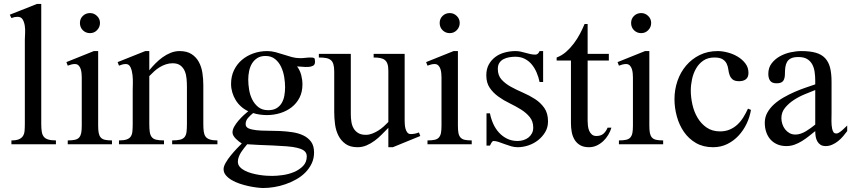

<svg xmlns="http://www.w3.org/2000/svg" viewBox="-20 -734 4332 977"><path d="M38.1 0V-19.5Q62 -19.5 75.7 -25.1Q89.4 -30.8 96.4 -41.3Q103.5 -51.8 105 -67.6Q106.4 -83.5 106.4 -104V-532.7Q106.4 -544.4 107.7 -564Q108.9 -583.5 106.2 -602.3Q103.5 -621.1 95.5 -634.8Q87.4 -648.4 69.3 -648.4Q61.5 -648.4 54.2 -647Q46.9 -645.5 38.1 -642.1L29.8 -659.2L168 -713.9H189.9V-104Q189.9 -80.6 192.4 -64.7Q194.8 -48.8 202.4 -38.8Q210 -28.8 225.1 -24.2Q240.2 -19.5 264.6 -19.5V0Z M324.7 0V-19.5Q347.2 -19.5 361.3 -22.7Q375.5 -25.9 383.1 -34.7Q390.6 -43.5 393.3 -57.6Q396 -71.8 396 -94.2V-339.8Q396 -348.6 395 -360.4Q394 -372.1 390.6 -382.8Q387.2 -393.6 379.9 -400.9Q372.6 -408.2 360.8 -408.2Q352.1 -408.2 343 -405.8Q334 -403.3 324.7 -399.9L317.9 -418L457.5 -474.1H479.5V-94.2Q479.5 -71.8 482.2 -57.6Q484.9 -43.5 492.4 -34.7Q500 -25.9 513.7 -22.7Q527.3 -19.5 549.8 -19.5V0ZM488.8 -617.2Q488.8 -596.2 474.1 -580.8Q459.5 -565.4 438 -565.4Q416.5 -565.4 401.6 -580.1Q386.7 -594.7 386.7 -617.2Q386.7 -638.7 401.6 -653.1Q416.5 -667.5 438 -667.5Q458.5 -667.5 473.6 -652.8Q488.8 -638.2 488.8 -617.2Z M856 0V-19.5Q881.8 -19.5 897 -23.4Q912.1 -27.3 919.7 -37.1Q927.2 -46.9 929.2 -63Q931.2 -79.1 931.2 -104V-292Q931.2 -311.5 929.4 -332.8Q927.7 -354 920.4 -371.6Q913.1 -389.2 898.4 -400.6Q883.8 -412.1 858.4 -412.1Q840.3 -412.1 823.7 -406.5Q807.1 -400.9 792.2 -391.8Q777.3 -382.8 764.4 -370.8Q751.5 -358.9 739.7 -346.7V-104Q739.7 -80.1 741.9 -63.7Q744.1 -47.4 751.5 -37.4Q758.8 -27.3 773.7 -23.4Q788.6 -19.5 814.5 -19.5V0H585.4V-19.5Q610.4 -19.5 624.5 -24.4Q638.7 -29.3 645.5 -39.6Q652.3 -49.8 653.8 -65.9Q655.3 -82 655.3 -104V-275.9Q655.3 -286.6 656 -308.6Q656.7 -330.6 654.3 -352.5Q651.9 -374.5 644.3 -391.4Q636.7 -408.2 620.1 -408.2Q611.3 -408.2 602.5 -405.8Q593.8 -403.3 585.4 -399.9L578.6 -418L719.2 -474.1H739.7V-376.5Q753.9 -394 771 -411.4Q788.1 -428.7 807.4 -442.6Q826.7 -456.5 848.6 -465.3Q870.6 -474.1 894 -474.1Q931.2 -474.1 954.8 -458.7Q978.5 -443.4 991.9 -418.5Q1005.4 -393.6 1010 -362.8Q1014.6 -332 1014.6 -300.8V-104Q1014.6 -82 1016.6 -65.9Q1018.6 -49.8 1025.6 -39.6Q1032.7 -29.3 1047.4 -24.4Q1062 -19.5 1086.4 -19.5V0Z M1583 -419.4Q1583 -404.8 1572.8 -399.4Q1562.5 -394 1548.1 -393.3Q1533.7 -392.6 1518.1 -394.3Q1502.4 -396 1491.7 -396Q1506.3 -376.5 1512.7 -352.3Q1519 -328.1 1519 -304.7Q1519 -266.1 1504.2 -237.1Q1489.3 -208 1463.9 -188.2Q1438.5 -168.5 1405.8 -158.4Q1373 -148.4 1337.9 -148.4Q1320.8 -148.4 1303 -150.9Q1285.2 -153.3 1268.1 -158.7Q1254.4 -147.9 1242.2 -134Q1230 -120.1 1230 -102.5Q1230 -87.4 1244.9 -80.8Q1259.8 -74.2 1284.2 -71.5Q1308.6 -68.8 1339.8 -68.8Q1371.1 -68.8 1403.8 -67.4Q1436.5 -65.9 1467.8 -61.3Q1499 -56.6 1523.4 -44.9Q1547.9 -33.2 1563 -12.7Q1578.1 7.8 1578.1 42Q1578.1 72.8 1565.9 98.1Q1553.7 123.5 1533.7 143.8Q1513.7 164.1 1487.5 178.7Q1461.4 193.4 1432.6 203.4Q1403.8 213.4 1374.8 218Q1345.7 222.7 1319.8 222.7Q1307.1 222.7 1286.9 220.2Q1266.6 217.8 1244.1 212.9Q1221.7 208 1199.2 200.4Q1176.8 192.9 1158.7 182.1Q1140.6 171.4 1129.2 157.7Q1117.7 144 1117.7 126.5Q1117.7 112.8 1128.7 93.8Q1139.6 74.7 1154.8 56.4Q1169.9 38.1 1185.5 21.5L1210.4 -3.9Q1204.1 -7.8 1196 -13.9Q1188 -20 1180.7 -27.3Q1173.3 -34.7 1168.2 -43Q1163.1 -51.3 1163.1 -60.1Q1163.1 -74.2 1171.9 -89.8Q1180.7 -105.5 1193.4 -120.1Q1206.1 -134.8 1219.7 -147.5Q1233.4 -160.2 1243.2 -168Q1223.1 -177.2 1206.8 -191.9Q1190.4 -206.5 1179.2 -224.9Q1168 -243.2 1161.9 -264.2Q1155.8 -285.2 1155.8 -307.1Q1155.8 -346.2 1170.9 -377.2Q1186 -408.2 1211.2 -429.4Q1236.3 -450.7 1269.5 -462.4Q1302.7 -474.1 1339.4 -474.1Q1361.3 -474.1 1382.3 -468.5Q1403.3 -462.9 1423.8 -456.1Q1444.3 -449.2 1465.1 -443.6Q1485.8 -438 1507.3 -438Q1520.5 -438 1533.9 -439.7Q1547.4 -441.4 1560.5 -441.4Q1573.7 -441.4 1578.4 -438.7Q1583 -436 1583 -419.4ZM1430.7 -290.5Q1430.7 -314 1426.3 -341.6Q1421.9 -369.1 1410.6 -393.3Q1399.4 -417.5 1379.9 -433.3Q1360.4 -449.2 1331.1 -449.2Q1305.7 -449.2 1288.8 -438.2Q1272 -427.2 1262 -410.4Q1252 -393.6 1247.6 -372.1Q1243.2 -350.6 1243.2 -329.1Q1243.2 -305.2 1247.6 -277.8Q1252 -250.5 1263.7 -227.3Q1275.4 -204.1 1294.9 -188.7Q1314.5 -173.3 1344.7 -173.3Q1370.6 -173.3 1387.2 -183.3Q1403.8 -193.4 1413.6 -210Q1423.3 -226.6 1427 -247.6Q1430.7 -268.6 1430.7 -290.5ZM1541 61.5Q1541 51.3 1536.9 43.9Q1532.7 36.6 1525.6 31.7Q1518.6 26.9 1509.5 23.4Q1500.5 20 1491.7 18.1Q1472.7 13.2 1439.2 10.5Q1405.8 7.8 1369.1 6.3L1296.9 3.4Q1261.2 2 1237.8 0L1222.7 18.6Q1214.4 28.8 1207 40.3Q1199.7 51.8 1195.1 64.2Q1190.4 76.7 1190.4 88.9Q1190.4 104 1200.4 115.2Q1210.4 126.5 1226.1 134.5Q1241.7 142.6 1261.5 147.9Q1281.2 153.3 1300.5 156.2Q1319.8 159.2 1337.2 160.2Q1354.5 161.1 1365.2 161.1Q1387.7 161.1 1418.2 157Q1448.7 152.8 1476.1 141.4Q1503.4 129.9 1522.2 110.6Q1541 91.3 1541 61.5Z M1979 15.1H1956.1V-83.5L1922.9 -49.8Q1905.8 -32.2 1886.2 -17.8Q1866.7 -3.4 1845 5.9Q1823.2 15.1 1799.3 15.1Q1761.7 15.1 1738.5 -1.5Q1715.3 -18.1 1702.1 -43.9Q1689 -69.8 1684.8 -101.8Q1680.7 -133.8 1680.7 -164.1V-370.1Q1680.7 -392.6 1676.5 -406.7Q1672.4 -420.9 1663.1 -428.5Q1653.8 -436 1638.9 -438.7Q1624 -441.4 1602.5 -441.4V-460H1765.1V-152.8Q1765.1 -132.8 1768.1 -114Q1771 -95.2 1779.5 -80.6Q1788.1 -65.9 1803 -56.9Q1817.9 -47.9 1841.3 -47.9Q1857.9 -47.9 1873.8 -54Q1889.6 -60.1 1904.5 -69.3Q1919.4 -78.6 1932.4 -90.3Q1945.3 -102.1 1956.1 -113.3V-374Q1956.1 -395.5 1951.7 -408.4Q1947.3 -421.4 1938.2 -428.7Q1929.2 -436 1914.8 -438.7Q1900.4 -441.4 1881.3 -441.4V-460H2039.1V-121.1Q2039.1 -113.8 2039.8 -101.8Q2040.5 -89.8 2043.5 -78.9Q2046.4 -67.9 2052.7 -59.8Q2059.1 -51.8 2070.3 -51.8Q2091.3 -51.8 2111.8 -60.1L2118.7 -42Z M2155.3 0V-19.5Q2177.7 -19.5 2191.9 -22.7Q2206.1 -25.9 2213.6 -34.7Q2221.2 -43.5 2223.9 -57.6Q2226.6 -71.8 2226.6 -94.2V-339.8Q2226.6 -348.6 2225.6 -360.4Q2224.6 -372.1 2221.2 -382.8Q2217.8 -393.6 2210.4 -400.9Q2203.1 -408.2 2191.4 -408.2Q2182.6 -408.2 2173.6 -405.8Q2164.6 -403.3 2155.3 -399.9L2148.4 -418L2288.1 -474.1H2310.1V-94.2Q2310.1 -71.8 2312.7 -57.6Q2315.4 -43.5 2323 -34.7Q2330.6 -25.9 2344.2 -22.7Q2357.9 -19.5 2380.4 -19.5V0ZM2319.3 -617.2Q2319.3 -596.2 2304.7 -580.8Q2290 -565.4 2268.6 -565.4Q2247.1 -565.4 2232.2 -580.1Q2217.3 -594.7 2217.3 -617.2Q2217.3 -638.7 2232.2 -653.1Q2247.1 -667.5 2268.6 -667.5Q2289.1 -667.5 2304.2 -652.8Q2319.3 -638.2 2319.3 -617.2Z M2768.6 -116.2Q2768.6 -85.9 2754.4 -62Q2740.2 -38.1 2718.3 -20.8Q2696.3 -3.4 2668.7 5.9Q2641.1 15.1 2613.8 15.1Q2597.7 15.1 2580.8 10.3Q2564 5.4 2547.9 -0.7Q2531.7 -6.8 2517.3 -11.7Q2502.9 -16.6 2491.2 -16.6Q2488.3 -16.6 2485.4 -13.7Q2482.4 -10.7 2480.2 -7.1Q2478 -3.4 2476.3 0.7Q2474.6 4.9 2473.1 6.8H2455.6V-157.2H2473.1Q2478.5 -129.9 2489.7 -104.5Q2501 -79.1 2518.8 -59.6Q2536.6 -40 2560.3 -28.3Q2584 -16.6 2613.8 -16.6Q2628.9 -16.6 2643.3 -21Q2657.7 -25.4 2668.7 -33.9Q2679.7 -42.5 2686.5 -55.2Q2693.4 -67.9 2693.4 -84.5Q2693.4 -116.7 2675.5 -138.4Q2657.7 -160.2 2631.1 -176.8Q2604.5 -193.4 2573.7 -208.3Q2543 -223.1 2516.4 -242.2Q2489.7 -261.2 2472.2 -286.9Q2454.6 -312.5 2454.6 -350.6Q2454.6 -382.8 2467.3 -405.8Q2480 -428.7 2500.5 -444.1Q2521 -459.5 2548.1 -466.8Q2575.2 -474.1 2603 -474.1Q2616.7 -474.1 2629.2 -471.4Q2641.6 -468.8 2654.3 -465.1Q2667 -461.4 2679.4 -458.7Q2691.9 -456.1 2704.6 -456.1Q2712.4 -456.1 2717.5 -461.4Q2722.7 -466.8 2725.6 -474.1H2743.7V-316.9H2725.6Q2720.7 -341.3 2710.9 -364.3Q2701.2 -387.2 2686.5 -405.3Q2671.9 -423.3 2650.9 -434.3Q2629.9 -445.3 2602.1 -445.3Q2586.9 -445.3 2571.3 -442.6Q2555.7 -439.9 2542.7 -433.3Q2529.8 -426.8 2521.5 -414.8Q2513.2 -402.8 2513.2 -383.3Q2513.2 -350.1 2532.2 -329.1Q2551.3 -308.1 2579.6 -292.5Q2607.9 -276.9 2640.9 -262.7Q2673.8 -248.5 2702.1 -230.2Q2730.5 -211.9 2749.5 -185.1Q2768.6 -158.2 2768.6 -116.2Z M3091.3 -84.5Q3085.9 -65.9 3075.2 -47.9Q3064.5 -29.8 3049.6 -15.9Q3034.7 -2 3016.4 6.6Q2998 15.1 2976.6 15.1Q2950.2 15.1 2932.4 4.9Q2914.6 -5.4 2904.1 -22.5Q2893.6 -39.6 2889.4 -61.5Q2885.3 -83.5 2885.3 -106.4V-425.8H2812.5V-441.4Q2838.9 -451.2 2860.4 -470Q2881.8 -488.8 2899.7 -512.5Q2917.5 -536.1 2931.2 -562Q2944.8 -587.9 2954.6 -611.8H2970.2V-460H3078.1V-425.8H2970.2V-118.7Q2970.2 -107.4 2971.7 -94Q2973.1 -80.6 2978 -68.8Q2982.9 -57.1 2991.7 -49.6Q3000.5 -42 3014.6 -42Q3037.6 -42 3050.8 -53.7Q3064 -65.4 3071.8 -84.5Z M3129.4 0V-19.5Q3151.9 -19.5 3166 -22.7Q3180.2 -25.9 3187.7 -34.7Q3195.3 -43.5 3198 -57.6Q3200.7 -71.8 3200.7 -94.2V-339.8Q3200.7 -348.6 3199.7 -360.4Q3198.7 -372.1 3195.3 -382.8Q3191.9 -393.6 3184.6 -400.9Q3177.2 -408.2 3165.5 -408.2Q3156.7 -408.2 3147.7 -405.8Q3138.7 -403.3 3129.4 -399.9L3122.6 -418L3262.2 -474.1H3284.2V-94.2Q3284.2 -71.8 3286.9 -57.6Q3289.6 -43.5 3297.1 -34.7Q3304.7 -25.9 3318.4 -22.7Q3332 -19.5 3354.5 -19.5V0ZM3293.5 -617.2Q3293.5 -596.2 3278.8 -580.8Q3264.2 -565.4 3242.7 -565.4Q3221.2 -565.4 3206.3 -580.1Q3191.4 -594.7 3191.4 -617.2Q3191.4 -638.7 3206.3 -653.1Q3221.2 -667.5 3242.7 -667.5Q3263.2 -667.5 3278.3 -652.8Q3293.5 -638.2 3293.5 -617.2Z M3801.3 -174.8Q3795.4 -138.7 3779.3 -104.7Q3763.2 -70.8 3738.3 -43.9Q3713.4 -17.1 3680.7 -1Q3647.9 15.1 3608.4 15.1Q3558.6 15.1 3521.5 -6.3Q3484.4 -27.8 3460.2 -63Q3436 -98.1 3424.1 -141.8Q3412.1 -185.5 3412.1 -229.5Q3412.1 -277.3 3427.2 -321.8Q3442.4 -366.2 3471.2 -400.1Q3500 -434.1 3540.5 -454.1Q3581.1 -474.1 3631.8 -474.1Q3655.3 -474.1 3682.6 -467Q3710 -460 3733.4 -446Q3756.8 -432.1 3772.7 -411.4Q3788.6 -390.6 3788.6 -363.3Q3788.6 -340.8 3775.6 -330.8Q3762.7 -320.8 3741.2 -320.8Q3718.8 -320.8 3708 -329.8Q3697.3 -338.9 3692.6 -352.1Q3688 -365.2 3686 -380.9Q3684.1 -396.5 3677.7 -409.9Q3671.4 -423.3 3657.2 -432.4Q3643.1 -441.4 3615.2 -441.4Q3582 -441.4 3559.1 -425.8Q3536.1 -410.2 3522 -385.5Q3507.8 -360.8 3501.5 -331.1Q3495.1 -301.3 3495.1 -273.4Q3495.1 -239.3 3503.2 -202.6Q3511.2 -166 3529.3 -135.3Q3547.4 -104.5 3575.7 -85Q3604 -65.4 3644 -65.4Q3671.9 -65.4 3693.8 -75Q3715.8 -84.5 3732.9 -100.6Q3750 -116.7 3762.9 -137.7Q3775.9 -158.7 3786.1 -181.2Z M4291 -66.9Q4281.7 -54.2 4270 -40.5Q4258.3 -26.9 4244.6 -15.9Q4231 -4.9 4214.8 2.2Q4198.7 9.3 4181.6 9.3Q4165.5 9.3 4155.3 2.7Q4145 -3.9 4138.9 -14.9Q4132.8 -25.9 4130.6 -39.3Q4128.4 -52.7 4128.4 -66.9L4094.7 -40Q4078.1 -26.9 4060.3 -15.9Q4042.5 -4.9 4022.9 2.2Q4003.4 9.3 3981 9.3Q3955.1 9.3 3934.6 0.2Q3914.1 -8.8 3900.1 -24.7Q3886.2 -40.5 3878.9 -62.3Q3871.6 -84 3871.6 -109.4Q3871.6 -137.2 3884.5 -160.6Q3897.5 -184.1 3918.9 -203.4Q3940.4 -222.7 3967.8 -238.3Q3995.1 -253.9 4023.7 -266.4Q4052.2 -278.8 4079.6 -288.1L4128.4 -304.7V-323.2Q4128.4 -346.7 4125.2 -368.4Q4122.1 -390.1 4112.8 -407Q4103.5 -423.8 4086.9 -433.8Q4070.3 -443.8 4042.5 -443.8Q4019.5 -443.8 4005.9 -437.5Q3992.2 -431.2 3985.4 -419.7Q3978.5 -408.2 3976.3 -392.3Q3974.1 -376.5 3974.1 -357.9Q3974.1 -335.4 3965.6 -322.8Q3957 -310.1 3931.6 -310.1Q3908.2 -310.1 3898.9 -323.2Q3889.6 -336.4 3889.6 -357.9Q3889.6 -389.2 3906.2 -411.1Q3922.9 -433.1 3948 -447.3Q3973.1 -461.4 4002.4 -467.8Q4031.7 -474.1 4057.6 -474.1Q4101.1 -474.1 4130.6 -465.8Q4160.2 -457.5 4178.2 -438.5Q4196.3 -419.4 4203.9 -389.6Q4211.4 -359.9 4211.4 -316.9V-160.2Q4211.4 -140.6 4210.9 -119.1Q4210.9 -118.2 4210.9 -116.7Q4210.9 -96.7 4214.4 -79.1Q4216.3 -69.8 4220.7 -62.3Q4225.1 -54.7 4236.3 -54.7Q4242.2 -54.7 4250 -59.6Q4257.8 -64.5 4265.6 -71.3Q4273.4 -78.1 4280.3 -85L4291 -95.2ZM4128.4 -275.9 4075.2 -254.4Q4045.4 -242.2 4019.3 -225.1Q3993.2 -208 3974.6 -185.3Q3956.1 -162.6 3956.1 -132.8Q3956.1 -118.2 3960.9 -103Q3965.8 -87.9 3975.1 -75.9Q3984.4 -64 3997.6 -56.6Q4010.7 -49.3 4027.8 -49.3Q4041 -49.3 4054.7 -54Q4068.4 -58.6 4081.3 -66.4Q4094.2 -74.2 4106.2 -83Q4118.2 -91.8 4128.4 -100.1Z"/></svg>

Font: Simplified Naskh
Style: Regular
Weight: 400
Designer: SIL International
Foundry: Arabeyes
Version: 1.02_alpha